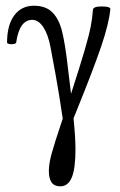

<svg xmlns="http://www.w3.org/2000/svg" viewBox="-20 -447 424 677"><path d="M152.3 155.3Q152.3 130.9 161.6 96.2Q170.9 61.5 201.2 -28.8Q189 -112.3 175.8 -185.1L158.2 -280.3Q149.9 -325.2 132.8 -351.1Q115.7 -377 93.8 -377Q48.3 -377 37.1 -296.9Q36.6 -294.4 32 -292.7Q27.3 -291 21 -291Q14.2 -291 9.5 -292.7Q4.9 -294.4 4.9 -296.9Q4.9 -357.9 30 -392.3Q55.2 -426.8 99.6 -426.8Q141.6 -426.8 164.8 -403.3Q188 -379.9 198.7 -336.9Q209.5 -293.9 218.3 -217.3Q222.7 -178.7 230.5 -116.2Q262.2 -214.4 278.1 -268.6Q293.9 -322.8 299.8 -353Q305.7 -383.3 307.6 -412.1Q308.1 -424.3 338.4 -424.3Q369.1 -424.3 369.1 -415Q364.3 -363.8 336.4 -282.2Q308.6 -200.7 251.5 -60.1L239.3 -29.8Q246.1 37.6 246.1 79.6Q246.1 147 233.2 178.5Q220.2 210 192.4 210Q171.9 210 162.1 196.5Q152.3 183.1 152.3 155.3Z"/></svg>

Font: JuniusX
Style: Regular
Weight: 400
Designer: Peter S. Baker
Foundry: Briery Creek Software
Version: Version 1.004